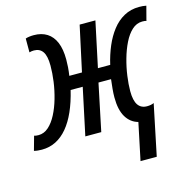

<svg xmlns="http://www.w3.org/2000/svg" viewBox="-153 -651 932 943"><g transform="rotate(-15 313.0 -179.5)"><path d="M446.8 187.5 486.3 -1Q447.3 -11.7 425.5 -48.1Q403.8 -84.5 403.8 -147.9Q403.8 -168.5 406 -191.4Q408.2 -214.4 411.1 -238.8H347.2L297.4 0H216.3L267.1 -238.8H205.6Q191.4 -179.7 171.1 -134Q150.9 -88.4 124.3 -56.6Q97.7 -24.9 65.2 -8.5Q32.7 7.8 -5.9 7.8Q-16.1 7.8 -26.1 6.8Q-36.1 5.9 -45.9 3.4L-25.9 -68.4Q-22 -66.9 -16.8 -66.2Q-11.7 -65.4 -3.4 -65.4Q24.4 -65.4 47.4 -85.7Q70.3 -106 87.9 -139.9Q105.5 -173.8 117.4 -215.3Q129.4 -256.8 135.3 -299.8Q141.1 -342.8 141.1 -379.9Q141.1 -429.2 126 -451.2Q110.8 -473.1 81.5 -473.1Q76.2 -473.1 70.1 -472.4Q64 -471.7 58.1 -469.7V-540Q66.4 -543 77.1 -544.4Q87.9 -545.9 99.6 -545.9Q139.6 -545.9 167.2 -528.3Q194.8 -510.7 209.2 -476.1Q223.6 -441.4 223.6 -389.6Q223.6 -371.1 222.2 -350.3Q220.7 -329.6 217.3 -307.6H281.7L331.5 -537.6H411.6L362.8 -307.6H425.3Q436.5 -356.4 454.8 -399.4Q473.1 -442.4 498.8 -475.3Q524.4 -508.3 558.6 -527.1Q592.8 -545.9 635.3 -545.9Q644.5 -545.9 654.3 -545.2Q664.1 -544.4 671.9 -542.5L652.8 -469.7Q648.9 -471.7 643.6 -472.2Q638.2 -472.7 632.3 -472.7Q603 -472.7 579.8 -451.4Q556.6 -430.2 539.3 -395Q522 -359.9 510.3 -318.1Q498.5 -276.4 492.7 -234.4Q486.8 -192.4 486.8 -157.2Q486.8 -109.4 502.2 -86.9Q517.6 -64.5 547.9 -64.5Q558.1 -64.5 566.9 -66.2Q575.7 -67.9 583 -71.3L529.3 187.5Z"/></g></svg>

Font: Open Sans Condensed Medium
Style: Italic
Weight: 500
Width: 3
Italic angle: -12°
Designer: Monotype Design Team
Foundry: Monotype Imaging Inc.
Version: Version 3.000